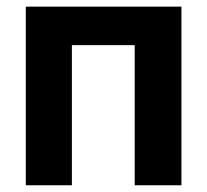

<svg xmlns="http://www.w3.org/2000/svg" viewBox="-20 -550 614 570"><path d="M56.6 -530.3H518.6V0H379.9V-416H193.4V0H56.6Z"/></svg>

Font: Pretendard JP
Style: Bold
Weight: 700
Designer: Base glyphs from Inter by Rasmus Andersson; Hangeul glyphs from Noto Sans CJK(Source Han Sans) by Jang Soo-young and Kan
Foundry: Kil Hyung-jin
Version: Version 1.309